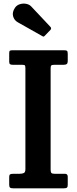

<svg xmlns="http://www.w3.org/2000/svg" viewBox="-20 -1023 418 1043"><path d="M255 -650.5V-101Q255 -87.5 259.5 -83.2Q264 -79 276.5 -79H333Q348 -79 348 -62.5V-18.5Q348 -7.5 343.5 -3.8Q339 0 326.5 0H51.5Q39 0 34.5 -4Q30 -8 30 -19.5V-62Q30 -72.5 34.8 -75.8Q39.5 -79 54.5 -79H87Q100.5 -79 109.2 -83Q118 -87 118 -103.5V-651Q118 -662.5 115.8 -666.8Q113.5 -671 101 -671H50Q38.5 -671 34.2 -674.5Q30 -678 30 -688.5V-732.5Q30 -744.5 33.2 -747.2Q36.5 -750 48 -750H327.5Q340.5 -750 344.2 -746.5Q348 -743 348 -729.5V-694Q348 -679 342.5 -675Q337 -671 325.5 -671H276Q262.5 -671 258.8 -667.5Q255 -664 255 -650.5ZM209.5 -827 76.5 -902Q57.5 -912.5 51.2 -934.5Q45 -956.5 61.5 -981Q71 -995 88 -1000.2Q105 -1005.5 122.2 -1002.2Q139.5 -999 150 -987.5L253 -878Q262 -869 253.5 -860L224.5 -830Q220.5 -825.5 217.8 -824.5Q215 -823.5 209.5 -827Z"/></svg>

Font: Besley* Narrow Semi
Style: Regular
Weight: 600
Width: 4
Designer: Owen Earl
Foundry: indestructible type*
Version: Version 3.000; ttfautohint (v1.8.3)